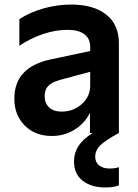

<svg xmlns="http://www.w3.org/2000/svg" viewBox="-20 -584 608 843"><path d="M43 -150Q43 -221 83 -263.5Q123 -306 202 -323L376 -360V-378Q376 -415 350 -434Q324 -453 277 -453Q224 -453 169 -434.5Q114 -416 65 -383V-500Q111 -530 171 -547Q231 -564 292 -564Q391 -564 446.5 -520Q502 -476 502 -394V0Q444 31 421 53.5Q398 76 398 104Q398 128 415 142Q432 156 463 156Q484 156 502 150V230Q480 239 441 239Q381 239 343 209.5Q305 180 305 125Q305 87 324.5 57Q344 27 387 0H375V-89Q352 -42 307 -14.5Q262 13 208 13Q134 13 88.5 -33Q43 -79 43 -150ZM251 -94Q302 -94 339 -127Q376 -160 376 -208V-269L243 -233Q207 -223 191.5 -206.5Q176 -190 176 -162Q176 -131 195.5 -112.5Q215 -94 251 -94Z"/></svg>

Font: Application Semibold
Style: Regular
Weight: 600
Designer: Wei Huang
Foundry: Wei Huang
Version: Version 0.012